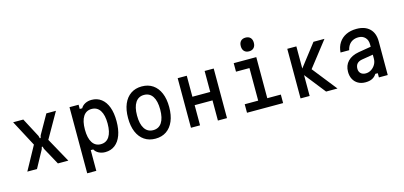

<svg xmlns="http://www.w3.org/2000/svg" viewBox="-83 -1448 4716 2244"><g transform="rotate(-15 2275.0 -326.5)"><path d="M77 0 233 -285 66 -600H189L311 -369L319 -339H329L337 -369L468 -600H584L410 -295L573 0H447L333 -208L325 -236H315L307 -208L194 0Z M748 200V-600H858V-549H888Q906 -581 940.5 -598.5Q975 -616 1018 -616Q1086 -616 1135.5 -578Q1185 -540 1211 -469.5Q1237 -399 1237 -300Q1237 -201 1211 -130.5Q1185 -60 1135.5 -22Q1086 16 1018 16Q975 16 940.5 -1.5Q906 -19 888 -51H858V200ZM991 -87Q1058 -87 1093.5 -142Q1129 -197 1129 -300Q1129 -403 1093.5 -458Q1058 -513 991 -513Q925 -513 889.5 -458Q854 -403 854 -300Q854 -197 889.5 -142Q925 -87 991 -87Z M1625 16Q1548 16 1492 -22Q1436 -60 1406 -130.5Q1376 -201 1376 -300Q1376 -399 1406 -469.5Q1436 -540 1492 -578Q1548 -616 1625 -616Q1703 -616 1758.5 -578Q1814 -540 1844 -469.5Q1874 -399 1874 -300Q1874 -201 1844 -130.5Q1814 -60 1758.5 -22Q1703 16 1625 16ZM1625 -87Q1693 -87 1729 -142Q1765 -197 1765 -300Q1765 -403 1729 -458Q1693 -513 1625 -513Q1558 -513 1521.5 -458Q1485 -403 1485 -300Q1485 -197 1521.5 -142Q1558 -87 1625 -87Z M2057 0V-600H2167V-346H2383V-600H2493V0H2383V-244H2167V0Z M2735 -600H3008V-103H3172V0H2735V-103H2898V-497H2735ZM2945 -687Q2908 -687 2887 -709Q2866 -731 2866 -770Q2866 -810 2887 -831.5Q2908 -853 2945 -853Q2982 -853 3003 -831.5Q3024 -810 3024 -770Q3024 -731 3003 -709Q2982 -687 2945 -687Z M3692 0 3462 -292 3700 -600H3833L3596 -296L3830 0ZM3383 0V-600H3493V0Z M4342 -373V-277L4195 -253Q4154 -246 4134 -223Q4114 -200 4114 -162Q4114 -127 4136 -106Q4158 -85 4196 -85Q4232 -85 4262.5 -104.5Q4293 -124 4312 -156Q4331 -188 4331 -228V-400Q4331 -452 4300.5 -483.5Q4270 -515 4220 -515Q4182 -515 4153 -501Q4124 -487 4105 -461Q4086 -435 4078 -397H3973Q3978 -465 4010 -514Q4042 -563 4096.5 -589.5Q4151 -616 4223 -616Q4325 -616 4381.5 -561.5Q4438 -507 4438 -407V0H4331V-51H4301Q4281 -18 4248 -1.5Q4215 15 4166 15Q4115 15 4077.5 -6.5Q4040 -28 4019.5 -66.5Q3999 -105 3999 -156Q3999 -233 4046 -282Q4093 -331 4180 -346Z"/></g></svg>

Font: Martian Mono SemiCondensed
Style: Regular
Weight: 400
Width: 4
Designer: Roman Shamin
Foundry: Evil Martians
Version: Version 1.000